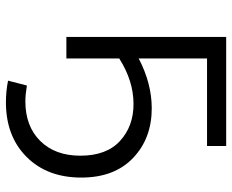

<svg xmlns="http://www.w3.org/2000/svg" viewBox="-86 -480 765 632"><g transform="rotate(90 296.0 -163.5)"><path d="M172 -238Q254 -281 336 -281Q435 -281 499.5 -219.5Q564 -158 564 -49Q564 63 496 131Q428 199 316 199Q280 199 245 192L261 130Q291 135 313 135Q395 135 443.5 86Q492 37 492 -46Q492 -132 443.5 -176.5Q395 -221 322 -221Q246 -221 172 -174V0H101V-526H460V-463H172Z"/></g></svg>

Font: mBank
Style: Regular
Weight: 400
Designer: Julieta Ulanovsky
Foundry: Julieta Ulanovsky
Version: Version 7.200;PS 007.200;hotconv 1.0.88;makeotf.lib2.5.64775